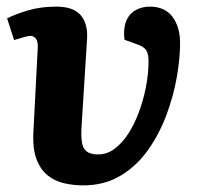

<svg xmlns="http://www.w3.org/2000/svg" viewBox="-20 -546 603 580"><path d="M432.5 -526Q477.5 -526 500.8 -495.5Q524 -465 524 -415.5Q524 -370.5 514.3 -314Q504.5 -257.5 483.3 -200Q462 -142.5 428 -94Q394 -45.5 345 -15.8Q296 14 231 14Q202 14 174.3 7.7Q146.5 1.5 124.5 -15.8Q102.5 -33 90.2 -65.3Q78 -97.5 81 -149L94 -401Q95 -415 91.5 -423.7Q88 -432.5 80.2 -436Q72.5 -439.5 58.5 -435.5L22.5 -425L1.5 -490.5Q24.5 -502.5 63.5 -514.3Q102.5 -526 150 -526Q202 -526 224 -499.8Q246 -473.5 243 -428.5L226.5 -166Q224.5 -136.5 227.3 -117.3Q230 -98 241.5 -88.8Q253 -79.5 276.5 -79.5Q303.5 -79.5 326.5 -96.8Q349.5 -114 367.8 -142.5Q386 -171 399.3 -206.5Q412.5 -242 420 -279Q427.5 -316 428.5 -349Q429.5 -371.5 426.3 -383.2Q423 -395 415.3 -401.2Q407.5 -407.5 394.5 -412L356 -426Q352 -459 360.8 -481.3Q369.5 -503.5 388.8 -514.8Q408 -526 432.5 -526Z"/></svg>

Font: Literata
Style: Italic
Weight: 400
Italic angle: -2°
Designer: Latin by Veronika Burian and Jose Scaglione. Greek by Irene Vlachou. Cyrillic by Vera Evstafieva
Foundry: TypeTogether
Version: Version 3.103;gftools[0.9.29]